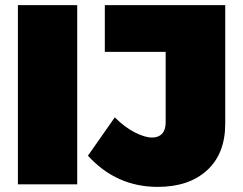

<svg xmlns="http://www.w3.org/2000/svg" viewBox="-20 -721 951 751"><path d="M50 -701H282V0H50ZM597 10Q435 10 324 -112L429 -262Q468 -223 507.5 -203Q547 -183 575 -183Q600 -183 614 -198Q628 -213 628 -242V-518H390V-701H861V-237Q861 -120 790 -55Q719 10 597 10Z"/></svg>

Font: Gontserrat Black
Style: Regular
Weight: 900
Designer: Julieta Ulanovsky
Foundry: Julieta Ulanovsky
Version: Version 6.001